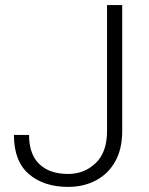

<svg xmlns="http://www.w3.org/2000/svg" viewBox="-20 -731 591 761"><path d="M404.3 -211.9V-710.9H464.4V-211.9Q464.4 -140.1 436.5 -90.8Q408.7 -41.5 360.1 -15.9Q311.5 9.8 250 9.8Q153.8 9.8 94.5 -41Q35.2 -91.8 35.2 -196.3H95.2Q95.2 -119.6 136 -80.6Q176.8 -41.5 250 -41.5Q314.5 -41.5 359.4 -84.7Q404.3 -127.9 404.3 -211.9Z"/></svg>

Font: Vazirmatn FD ExtraLight
Style: Regular
Weight: 200
Designer: Saber Rastikerdar
Foundry: Saber Rastikerdar
Version: Version 33.003